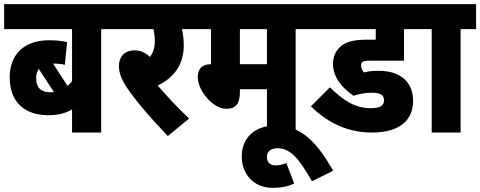

<svg xmlns="http://www.w3.org/2000/svg" viewBox="-20 -642 2326 930"><path d="M544 -501V-622H0V-501H329V-249C323 -240 315 -233 307 -226L237 -334C259 -334 279 -332 294 -328L305 -438C280 -444 251 -447 218 -447C95 -447 27 -377 27 -267C27 -147 100 -84 213 -84C259 -84 295 -92 329 -112V0H470V-501ZM155 -265C155 -282 160 -297 168 -308L241 -196C236 -196 230 -195 224 -195C184 -195 155 -212 155 -265Z M896 -68C839 -121 784 -181 744 -228C822 -265 870 -328 870 -422C870 -455 866 -481 861 -501H926V-622H532V-501H723C727 -485 730 -465 730 -444C730 -412 722 -386 706 -366C685 -387 661 -398 633 -398C577 -398 556 -361 556 -322C556 -290 568 -258 595 -217C637 -155 702 -78 793 17Z M1412 -501H1487V-622H913V-501H1002V-331C953 -331 938 -302 938 -268C938 -205 1009 -115 1077 -115C1121 -115 1142 -139 1142 -195V-210H1273V0H1412ZM1273 -501V-331H1142V-501Z M1405 247 1367 148C1351 154 1334 159 1316 159C1290 159 1273 146 1273 118C1273 92 1292 76 1324 76C1387 76 1429 127 1491 236L1594 185C1519 55 1444 -34 1316 -34C1210 -34 1151 29 1151 116C1151 202 1209 268 1301 268C1340 268 1372 262 1405 247Z M1782 -193C1826 -193 1840 -179 1840 -156C1840 -130 1821 -118 1775 -118C1698 -118 1642 -157 1578 -219L1486 -127C1555 -59 1650 0 1781 0C1923 0 1981 -66 1981 -153C1981 -238 1927 -299 1814 -299C1786 -299 1765 -297 1743 -291C1734 -302 1729 -312 1729 -326C1729 -333 1731 -338 1735 -341C1741 -346 1748 -348 1767 -348H1937V-501H2022V-622H1474V-501H1800V-450H1763C1685 -450 1653 -437 1629 -416C1605 -395 1593 -366 1593 -332C1593 -268 1639 -214 1692 -178C1719 -187 1751 -193 1782 -193Z M2211 -501H2286V-622H2009V-501H2071V0H2211Z"/></svg>

Font: Noto Sans Devanagari UI Condensed ExtraBold
Style: Regular
Weight: 800
Width: 3
Designer: Jelle Bosma - Monotype Design Team
Foundry: Monotype Imaging Inc.
Version: Version 2.004